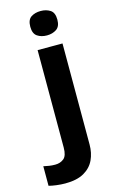

<svg xmlns="http://www.w3.org/2000/svg" viewBox="-212 -866 664 1110"><g transform="rotate(-15 120.5 -311.0)"><path d="M34 189Q9 189 -18.5 185.5Q-46 182 -64 177V60Q-46 64 -30 66.5Q-14 69 6 69Q36 69 57 52Q78 35 78 -14V-597H227V8Q227 58 208 99Q189 140 146.5 164.5Q104 189 34 189ZM72 -738Q72 -780 95.5 -795.5Q119 -811 153 -811Q186 -811 210 -795.5Q234 -780 234 -738Q234 -697 210 -681Q186 -665 153 -665Q119 -665 95.5 -681Q72 -697 72 -738Z"/></g></svg>

Font: Noto Sans Tamil UI
Style: Regular
Weight: 400
Designer: Jelle Bosma - Monotype Design Team
Foundry: Monotype Imaging Inc.
Version: Version 2.004